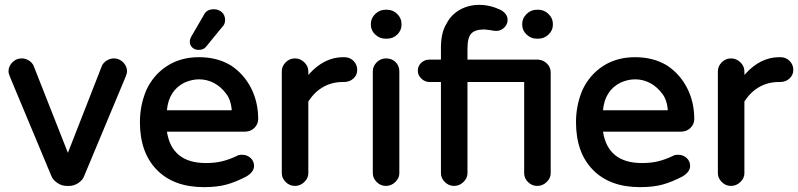

<svg xmlns="http://www.w3.org/2000/svg" viewBox="-20 -751 3280 789"><path d="M191 -28 21 -435Q15 -449 15 -458Q15 -479 31 -495Q47 -511 69 -511Q85 -511 98.5 -502.5Q112 -494 118 -481L259 -123L399 -481Q405 -494 419 -502.5Q433 -511 448 -511Q470 -511 486 -495Q502 -479 502 -458Q502 -449 496 -435L326 -28Q320 -11 302 1Q284 13 264 13H254Q234 13 216 1Q198 -11 191 -28Z M760 -580Q760 -591 768 -604L818 -690Q829 -713 859 -713Q878 -713 891.5 -701Q905 -689 905 -669Q905 -651 893 -640L826 -558Q816 -546 796 -546Q781 -546 770.5 -555.5Q760 -565 760 -580ZM581 -380Q610 -443 666 -479.5Q722 -516 798 -516Q873 -516 929 -482Q982 -447 1011.5 -389.5Q1041 -332 1041 -262Q1041 -241 1025.5 -225.5Q1010 -210 986 -210H666Q686 -81 826 -81Q863 -81 892 -88Q921 -95 953 -110Q959 -115 975 -115Q995 -115 1009.5 -102Q1024 -89 1024 -69Q1024 -45 993 -26Q949 -3 910.5 7.5Q872 18 818 18Q694 18 624.5 -53Q555 -124 555 -249Q555 -318 581 -380ZM929 -298Q931 -298 932 -299Q933 -300 932 -303Q928 -342 910 -365Q889 -394 860 -409.5Q831 -425 798 -425Q768 -425 737 -411Q673 -378 666 -298Z M1138 -39V-458Q1138 -479 1154 -495Q1170 -511 1192 -511Q1214 -511 1230.5 -495Q1247 -479 1247 -458V-443Q1311 -516 1390 -516H1395Q1418 -516 1433 -500.5Q1448 -485 1448 -464Q1448 -443 1432.5 -428.5Q1417 -414 1393 -414H1388Q1345 -414 1309 -394Q1273 -374 1247 -334V-39Q1247 -19 1230.5 -3Q1214 13 1192 13Q1170 13 1154 -3Q1138 -19 1138 -39Z M1504 -649V-653Q1504 -676 1522 -693.5Q1540 -711 1564 -711H1570Q1595 -711 1612.5 -693.5Q1630 -676 1630 -653V-649Q1630 -626 1612.5 -609Q1595 -592 1570 -592H1564Q1540 -592 1522 -609Q1504 -626 1504 -649ZM1512 -458Q1512 -479 1528 -495Q1544 -511 1566 -511Q1590 -511 1605.5 -496Q1621 -481 1621 -458V-39Q1621 -19 1604.5 -3Q1588 13 1566 13Q1544 13 1528 -3Q1512 -19 1512 -39Z M1792 -39V-414H1745Q1726 -414 1711.5 -428Q1697 -442 1697 -460Q1697 -480 1711 -493Q1725 -506 1745 -506H1792V-555Q1792 -617 1815 -654Q1834 -691 1870 -711Q1906 -731 1949 -731Q1994 -731 2038 -710Q2066 -694 2066 -669Q2066 -652 2052.5 -638Q2039 -624 2020 -624Q2007 -624 1996 -627L1971 -630Q1932 -630 1916.5 -613Q1901 -596 1901 -552V-506H2192Q2214 -504 2228.5 -489Q2243 -474 2243 -453V-39Q2243 -19 2226.5 -3Q2210 13 2188 13Q2166 13 2150 -2.5Q2134 -18 2134 -39V-414H1901V-39Q1901 -19 1884.5 -3Q1868 13 1846 13Q1824 13 1808 -3Q1792 -19 1792 -39ZM2126 -653Q2126 -676 2144 -693.5Q2162 -711 2186 -711H2192Q2216 -711 2234 -693.5Q2252 -676 2252 -653V-649Q2252 -626 2234 -609Q2216 -592 2192 -592H2186Q2162 -592 2144 -609Q2126 -626 2126 -649Z M2347 -249Q2347 -318 2373 -380Q2402 -443 2458 -479.5Q2514 -516 2590 -516Q2665 -516 2721 -482Q2774 -447 2803.5 -389.5Q2833 -332 2833 -262Q2833 -241 2817.5 -225.5Q2802 -210 2778 -210H2458Q2478 -81 2618 -81Q2655 -81 2684 -88Q2713 -95 2745 -110Q2751 -115 2767 -115Q2787 -115 2801.5 -102Q2816 -89 2816 -69Q2816 -45 2785 -26Q2741 -3 2702.5 7.5Q2664 18 2610 18Q2486 18 2416.5 -53Q2347 -124 2347 -249ZM2721 -298Q2723 -298 2724 -299Q2725 -300 2724 -303Q2720 -342 2702 -365Q2681 -394 2652 -409.5Q2623 -425 2590 -425Q2560 -425 2529 -411Q2465 -378 2458 -298Z M2930 -39V-458Q2930 -479 2946 -495Q2962 -511 2984 -511Q3006 -511 3022.5 -495Q3039 -479 3039 -458V-443Q3103 -516 3182 -516H3187Q3210 -516 3225 -500.5Q3240 -485 3240 -464Q3240 -443 3224.5 -428.5Q3209 -414 3185 -414H3180Q3137 -414 3101 -394Q3065 -374 3039 -334V-39Q3039 -19 3022.5 -3Q3006 13 2984 13Q2962 13 2946 -3Q2930 -19 2930 -39Z"/></svg>

Font: 寒蝉全圆体 Bold
Style: Regular
Weight: 700
Designer: Warren2060
      Designed by Motoya company      

      [Varela Round]
      Joe Prince(Latin component); Avraham Cornf
Foundry: ChillType
Version: Version 3.200